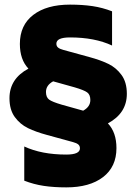

<svg xmlns="http://www.w3.org/2000/svg" viewBox="-20 -708 590 831"><path d="M447 -174Q484 -135 484 -67Q484 14 426 58.5Q368 103 267 103Q213 103 169.5 96.5Q126 90 85 74V-74Q160 -39 267 -39Q326 -39 326 -66Q326 -77 318.5 -83Q311 -89 296 -93L183 -124Q135 -137 101 -153.5Q67 -170 44 -201.5Q21 -233 21 -283Q21 -367 103 -411Q66 -450 66 -518Q66 -599 124 -643.5Q182 -688 283 -688Q337 -688 380.5 -681.5Q424 -675 465 -659V-511Q390 -546 283 -546Q224 -546 224 -519Q224 -508 231.5 -502Q239 -496 254 -492L367 -461Q415 -448 449 -431.5Q483 -415 506 -383.5Q529 -352 529 -302Q529 -218 447 -174ZM247 -255 340 -229Q371 -246 371 -275Q371 -298 357.5 -308Q344 -318 303 -330L210 -356Q179 -339 179 -310Q179 -287 192.5 -277Q206 -267 247 -255Z"/></svg>

Font: Biryani Heavy
Style: Regular
Weight: 900
Designer: Dan Reynolds and Mathieu Réguer
Foundry: Dan Reynolds and Mathieu Réguer
Version: Version 1.003; ttfautohint (v1.1) -l 5 -r 5 -G 72 -x 0 -D la